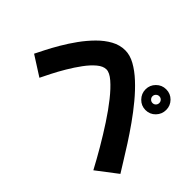

<svg xmlns="http://www.w3.org/2000/svg" viewBox="-137 -986 1274 1274"><g transform="rotate(45 500.0 -349.0)"><path d="M798 -515Q758 -515 729.5 -544Q701 -573 701 -613Q701 -653 729.5 -681.5Q758 -710 798 -710Q839 -710 867 -681.5Q895 -653 895 -613Q895 -573 867 -544Q839 -515 798 -515ZM836 12Q801 -54 758 -127.5Q715 -201 669 -271.5Q623 -342 578 -398.5Q533 -455 493.5 -489Q454 -523 424 -523Q394 -523 361 -495.5Q328 -468 296 -424.5Q264 -381 235 -332Q206 -283 184 -239.5Q162 -196 149 -169L11 -257Q23 -281 44 -322.5Q65 -364 94.5 -414.5Q124 -465 160 -515Q196 -565 238 -607.5Q280 -650 326.5 -675.5Q373 -701 423 -701Q468 -701 515 -675Q562 -649 610 -604.5Q658 -560 704 -504.5Q750 -449 792 -389.5Q834 -330 870 -274Q906 -218 934 -172Q962 -126 980 -98ZM798 -581Q812 -581 821 -590.5Q830 -600 830 -613Q830 -626 821 -635.5Q812 -645 798 -645Q785 -645 775.5 -635.5Q766 -626 766 -613Q766 -600 775.5 -590.5Q785 -581 798 -581Z"/></g></svg>

Font: Mochiy Pop One
Style: Regular
Weight: 400
Designer: FONTDASU
Foundry: FONTDASU / Google Inc. / Adobe
Version: Version 2.000